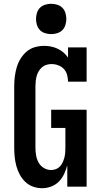

<svg xmlns="http://www.w3.org/2000/svg" viewBox="-20 -985 540 1013"><path d="M203 8Q178 8 155 0Q132 -8 114 -25Q96 -42 84.5 -63.5Q73 -85 66.5 -108.5Q60 -132 57.5 -156.5Q55 -181 55 -205V-530Q55 -555 58 -580Q61 -605 68 -629Q75 -653 88 -674.5Q101 -696 120 -712.5Q139 -729 163.5 -736Q188 -743 213 -743Q231 -743 249 -739.5Q267 -736 284 -728Q301 -720 315 -708Q329 -696 339 -681V-735H437V-554H339Q339 -572 334 -590Q329 -608 317 -621Q305 -634 287.5 -640.5Q270 -647 252 -647Q238 -647 225 -643Q212 -639 201.5 -630Q191 -621 184 -609Q177 -597 173.5 -584Q170 -571 168.5 -557.5Q167 -544 167 -530V-205Q167 -185 170.5 -165Q174 -145 183.5 -127.5Q193 -110 211 -99Q229 -88 249 -88Q262 -88 274.5 -92.5Q287 -97 296 -106.5Q305 -116 310.5 -128Q316 -140 319.5 -153Q323 -166 324 -179Q325 -192 325 -205V-310H250V-406H437V0H335V-113Q329 -90 318.5 -67.5Q308 -45 291 -27.5Q274 -10 250.5 -1Q227 8 203 8ZM250 -805Q234 -805 218 -810Q202 -815 191 -826Q180 -837 175 -853Q170 -869 170 -885Q170 -901 175 -917Q180 -933 191 -944Q202 -955 218 -960Q234 -965 250 -965Q266 -965 282 -960Q298 -955 309 -944Q320 -933 325 -917Q330 -901 330 -885Q330 -869 325 -853Q320 -837 309 -826Q298 -815 282 -810Q266 -805 250 -805Z"/></svg>

Font: Iosevka Slab
Style: Bold
Weight: 700
Monospace: yes
Designer: Belleve Invis
Foundry: Belleve Invis
Version: Version 11.1.1; ttfautohint (v1.8.3)